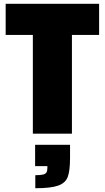

<svg xmlns="http://www.w3.org/2000/svg" viewBox="-20 -708 555 1017"><path d="M154 0V-523H10V-688H505V-523H361V0ZM231 180V172H166V59H351V128Q351 196 339 228.5Q327 261 288.5 275Q250 289 167 289V220Q195 220 208.5 216.5Q222 213 226.5 204.5Q231 196 231 180Z"/></svg>

Font: Saira Semi Condensed Black
Style: Regular
Weight: 900
Width: 4
Designer: Hector Gatti with collaboration of the Omnibus-Type team
Foundry: Omnibus-Type
Version: Version 1.001; ttfautohint (v1.8)